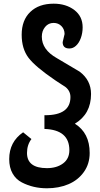

<svg xmlns="http://www.w3.org/2000/svg" viewBox="-20 -744 542 1038"><path d="M270 -724.1Q336.9 -724.1 381.8 -689.9Q426.8 -655.8 426.8 -596.2Q426.8 -565.4 417 -538.3Q407.2 -511.2 390.1 -496.1Q374.5 -481.9 355 -481.9Q318.8 -481.9 318.8 -516.1Q318.8 -518.6 324 -538.3Q329.1 -558.1 329.1 -560.1Q329.1 -585.4 312.3 -602.8Q295.4 -620.1 270 -620.1Q241.7 -620.1 223.9 -598.4Q206.1 -576.7 206.1 -545.9Q206.1 -475.1 288.1 -429.2L410.2 -356.9Q472.2 -310.5 472.2 -235.8Q472.2 -127.9 384.8 -75.2Q464.8 -25.4 464.8 83Q464.8 142.1 433.3 186Q401.9 230 349.9 252Q297.9 273.9 233.9 273.9Q159.2 273.9 98.1 242.2Q65.9 225.6 47.9 193.6Q29.8 161.6 29.8 116.2Q29.8 22.9 105 -28.8L149.9 7.8Q126 39.1 126 83Q126 165 233.9 165Q286.6 165 320.8 139.6Q355 114.3 355 67.9Q355 -42.5 220.2 -46.9V-121.1H224.1Q360.8 -121.1 360.8 -219.2Q360.8 -251.5 335 -272.9L279.8 -309.1Q169.9 -383.8 133.8 -432.1Q97.2 -481 97.2 -556.2Q97.2 -634.8 143.6 -679.4Q189.9 -724.1 270 -724.1Z"/></svg>

Font: Miedinger*
Style: Bold
Weight: 700
Version: Version 001.000